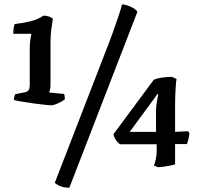

<svg xmlns="http://www.w3.org/2000/svg" viewBox="-20 -778 923 897"><path d="M218 -286Q213 -286 189.5 -288.5Q166 -291 136 -295Q106 -299 80.5 -303.5Q55 -308 45 -311Q45 -318 47 -326Q49 -334 51 -338L92 -346Q106 -348 112.5 -355Q119 -362 119 -383V-554Q119 -572 121.5 -591Q124 -610 127 -620H42Q42 -632 43.5 -645Q45 -658 49 -666Q88 -670 122.5 -678.5Q157 -687 183 -705Q195 -705 208 -701Q221 -697 227 -690Q224 -673 220 -643.5Q216 -614 216 -583V-383Q216 -370 214 -360.5Q212 -351 209 -346L279 -339Q281 -335 282 -328.5Q283 -322 283 -314Q274 -306 252.5 -296Q231 -286 218 -286ZM304 99Q280 99 263.5 92.5Q247 86 236 76L464 -513Q489 -576 506 -623.5Q523 -671 534.5 -705Q546 -739 550 -758Q577 -754 596 -744Q615 -734 622 -723ZM717 3Q716 3 709.5 0Q703 -3 699 -5Q703 -13 707.5 -32.5Q712 -52 712 -71V-104H541Q534 -108 524 -120.5Q514 -133 510 -151L699 -406Q713 -412 737 -415.5Q761 -419 783 -419L805 -409Q803 -401 801.5 -381Q800 -361 799 -337.5Q798 -314 798 -294V-162L858 -165L865 -156Q864 -144 860.5 -128.5Q857 -113 853 -105H798V-10Q793 -8 778 -5Q763 -2 746.5 0.5Q730 3 717 3ZM586 -162H709V-259Q709 -273 711 -289Q713 -305 715.5 -318Q718 -331 720 -336L716 -339Z"/></svg>

Font: Texturina Medium 12pt SemiBold
Style: Regular
Weight: 600
Version: Version 1.002